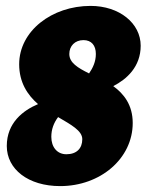

<svg xmlns="http://www.w3.org/2000/svg" viewBox="-20 -619 498 651"><path d="M3 -124C3 -45 76 12 184 12C320 12 430 -81 430 -202C430 -263 400 -301 364 -327C409 -350 457 -392 457 -464C457 -540 385 -599 287 -599C156 -599 45 -514 45 -401C45 -340 73 -297 109 -266C59 -245 3 -203 3 -124ZM215 -436C215 -463 234 -483 263 -483C290 -483 305 -465 305 -436C305 -410 295 -389 282 -370C244 -389 215 -406 215 -436ZM205 -96C174 -96 154 -120 154 -155C154 -180 162 -202 177 -222C221 -196 259 -176 259 -147C259 -116 240 -96 205 -96Z"/></svg>

Font: Alegreya SC Black
Style: Italic
Weight: 900
Italic angle: -7°
Designer: Juan Pablo del Peral
Foundry: Huerta Tipografica
Version: Version 2.007;PS 002.007;hotconv 1.0.88;makeotf.lib2.5.64775